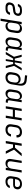

<svg xmlns="http://www.w3.org/2000/svg" viewBox="2820 -3600 960 6640"><g transform="rotate(90 3300.0 -280.0)"><path d="M279 9H227Q139 9 96.5 -33.5Q54 -76 66 -152Q77 -221 119.5 -263Q162 -305 231 -314L371 -333Q439 -342 449 -406Q455 -445 431 -468Q407 -491 357 -491H311Q267 -491 236 -470Q205 -449 197 -418H117Q133 -487 185 -523Q237 -559 321 -559H368Q453 -559 495.5 -518Q538 -477 527 -406Q517 -343 478 -305.5Q439 -268 378 -259L231 -239Q194 -235 172 -211.5Q150 -188 143 -150Q137 -108 162 -84.5Q187 -61 238 -61H290Q340 -61 372.5 -84Q405 -107 414 -147H493Q479 -71 424.5 -31Q370 9 279 9Z M624 180 740 -550H819L803 -451Q820 -503 864 -531.5Q908 -560 972 -560Q1053 -560 1094 -504.5Q1135 -449 1120 -357L1095 -194Q1080 -97 1023.5 -43.5Q967 10 881 10Q821 10 785.5 -20.5Q750 -51 748 -102H747L730 15L703 180ZM868 -59Q927 -59 966 -91.5Q1005 -124 1016 -194L1041 -357Q1052 -426 1023.5 -458.5Q995 -491 936 -491Q877 -491 837.5 -454.5Q798 -418 788 -353L764 -197Q753 -132 781 -95.5Q809 -59 868 -59Z M1410 10Q1336 10 1298 -46.5Q1260 -103 1275 -193L1300 -356Q1310 -417 1338.5 -463Q1367 -509 1409.5 -534.5Q1452 -560 1501 -560Q1556 -560 1588.5 -530Q1621 -500 1622 -450H1624L1638 -550H1717L1650 -121Q1646 -99 1658 -85.5Q1670 -72 1691 -72H1736L1724 0H1676Q1628 0 1603 -31Q1578 -62 1585 -110Q1566 -55 1519 -22.5Q1472 10 1410 10ZM1446 -59Q1499 -59 1535.5 -96Q1572 -133 1583 -197L1607 -353Q1616 -416 1591.5 -453.5Q1567 -491 1515 -491Q1462 -491 1425 -453.5Q1388 -416 1379 -353L1355 -197Q1345 -133 1369.5 -96Q1394 -59 1446 -59Z M1776 0 1944 -285 1871 -550H1945L2009 -311H2072L2110 -550H2176L2138 -311H2193L2335 -550H2415L2258 -285L2336 0H2260L2194 -254H2130L2089 0H2023L2064 -254H2007L1858 0Z M2654 10Q2556 10 2509 -47Q2462 -104 2479 -204L2495 -301Q2512 -402 2572 -457.5Q2632 -513 2724 -513Q2787 -513 2823.5 -484Q2860 -455 2863 -403L2872 -463Q2885 -544 2853 -592Q2821 -640 2747 -648L2582 -666L2593 -740L2771 -721Q2871 -710 2914 -644.5Q2957 -579 2938 -463L2897 -204Q2880 -102 2816.5 -46Q2753 10 2654 10ZM2665 -61Q2726 -61 2766.5 -99Q2807 -137 2818 -204L2833 -301Q2844 -367 2815.5 -405.5Q2787 -444 2726 -444Q2665 -444 2625 -405.5Q2585 -367 2574 -301L2558 -204Q2548 -137 2576.5 -99Q2605 -61 2665 -61Z M3210 10Q3136 10 3098 -46.5Q3060 -103 3075 -193L3100 -356Q3110 -417 3138.5 -463Q3167 -509 3209.5 -534.5Q3252 -560 3301 -560Q3356 -560 3388.5 -530Q3421 -500 3422 -450H3424L3438 -550H3517L3450 -121Q3446 -99 3458 -85.5Q3470 -72 3491 -72H3536L3524 0H3476Q3428 0 3403 -31Q3378 -62 3385 -110Q3366 -55 3319 -22.5Q3272 10 3210 10ZM3246 -59Q3299 -59 3335.5 -96Q3372 -133 3383 -197L3407 -353Q3416 -416 3391.5 -453.5Q3367 -491 3315 -491Q3262 -491 3225 -453.5Q3188 -416 3179 -353L3155 -197Q3145 -133 3169.5 -96Q3194 -59 3246 -59Z M3654 0 3741 -550H3821L3784 -316H4028L4065 -550H4145L4058 0H3978L4017 -244H3772L3734 0Z M4460 10Q4364 10 4314.5 -46Q4265 -102 4280 -197L4304 -353Q4319 -451 4384.5 -505.5Q4450 -560 4551 -560Q4644 -560 4693.5 -508Q4743 -456 4732 -370H4652Q4659 -426 4629 -457.5Q4599 -489 4540 -489Q4478 -489 4436 -453.5Q4394 -418 4384 -353L4359 -197Q4349 -132 4379.5 -96.5Q4410 -61 4472 -61Q4531 -61 4571 -92.5Q4611 -124 4622 -180H4702Q4685 -89 4621.5 -39.5Q4558 10 4460 10Z M4857 0 4944 -550H5024L4987 -319H5087L5287 -550H5382L5156 -285L5299 0H5210L5086 -250H4976L4937 0Z M5630 10Q5548 10 5507 -41.5Q5466 -93 5480 -181L5539 -550H5618L5561 -190Q5551 -127 5578.5 -92Q5606 -57 5663 -57Q5722 -57 5762 -94Q5802 -131 5812 -197L5868 -550H5947L5860 0H5781L5797 -102Q5780 -49 5736 -19.5Q5692 10 5630 10Z M6254 10Q6158 10 6110 -48Q6062 -106 6078 -205L6100 -345Q6116 -448 6180.5 -504Q6245 -560 6345 -560Q6407 -560 6450.5 -537Q6494 -514 6514.5 -473.5Q6535 -433 6527 -383Q6517 -319 6476 -286.5Q6435 -254 6369 -254H6164L6155 -197Q6145 -133 6174.5 -96Q6204 -59 6266 -59Q6317 -59 6354.5 -80.5Q6392 -102 6405 -139H6484Q6463 -68 6403 -29Q6343 10 6254 10ZM6174 -318H6379Q6406 -318 6424 -333.5Q6442 -349 6447 -383Q6455 -431 6424.5 -462.5Q6394 -494 6335 -494Q6271 -494 6230 -457Q6189 -420 6179 -353Z"/></g></svg>

Font: JetBrains Mono NL Light
Style: Italic
Weight: 300
Italic angle: -9°
Designer: Philipp Nurullin, Konstantin Bulenkov
Foundry: JetBrains
Version: Version 2.304; ttfautohint (v1.8.4.7-5d5b)